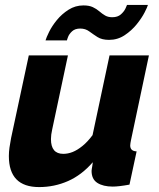

<svg xmlns="http://www.w3.org/2000/svg" viewBox="-20 -750 646 780"><path d="M139 10Q16 10 16 -116Q16 -133 18.5 -150.5Q21 -168 25 -189L97 -525H256L192 -224Q187 -202 187 -185Q187 -125 237 -125Q256 -125 275 -132.5Q294 -140 315 -157Q336 -174 356 -201L425 -525H585L512 -180Q511 -174 510 -169Q509 -164 509 -159Q509 -136 535 -135L506 0Q484 4 467 6Q450 8 438 8Q399 8 375.5 -7Q352 -22 352 -56Q352 -60 353 -64.5Q354 -69 355 -76Q356 -83 357 -91Q312 -39 256.5 -14.5Q201 10 139 10ZM423 -588Q394 -588 376 -599.5Q358 -611 342.5 -622.5Q327 -634 306 -634Q285 -634 273 -623Q261 -612 256.5 -600Q252 -588 252 -586H165Q168 -597 179.5 -620.5Q191 -644 211 -668.5Q231 -693 258.5 -710.5Q286 -728 319 -728Q342 -728 357 -721Q372 -714 383.5 -704Q395 -694 407 -687Q419 -680 436 -680Q458 -680 471 -691.5Q484 -703 490 -716Q496 -729 496 -730H581Q579 -722 567.5 -699.5Q556 -677 535.5 -651.5Q515 -626 486.5 -607Q458 -588 423 -588Z"/></svg>

Font: Raleway Thin ExtraBold
Style: Italic
Weight: 800
Italic angle: -12°
Version: Version 4.026